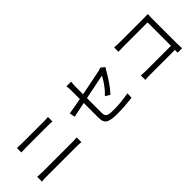

<svg xmlns="http://www.w3.org/2000/svg" viewBox="131 -1746 2737 2737"><g transform="rotate(-45 1500.0 -377.5)"><path d="M277 -647H327H405H496H586H661H705Q767 -647 804 -651V-561Q776 -564 705 -564H661H584H491H398H322H277Q251 -564 207 -562L178 -561V-651Q221 -647 277 -647ZM144 -153Q178 -151 197 -151H439H555H663H749H796Q839 -151 887 -156V-60Q839 -65 796 -65H555H439H331H245H197Q147 -65 92 -60V-156Z M1306 -194V-289V-399V-511V-610V-681Q1306 -738 1299 -773H1394Q1387 -732 1387 -681V-613V-519V-413V-308V-216V-150Q1387 -113 1400.5 -93.5Q1414 -74 1444.5 -66.5Q1475 -59 1532 -59Q1618 -59 1687.5 -66Q1757 -73 1844 -88L1840 -2Q1760 8 1690 13Q1620 18 1526 18Q1392 18 1346 -19Q1324 -36 1315 -63Q1306 -90 1306 -129ZM1862 -535Q1812 -449 1764 -378Q1716 -307 1657 -244L1587 -286Q1641 -335 1688.5 -400.5Q1736 -466 1765 -524L1519 -474Q1542 -479 1159 -401L1075 -384L1060 -467Q1166 -483 1371 -522Q1535 -554 1709 -590L1774 -603Q1813 -612 1827 -621L1886 -575Q1878 -565 1862 -535Z M2281 -680H2774Q2808 -680 2848 -682Q2845 -613 2845 -604V-88Q2845 -55 2849 9H2759Q2761 -23 2761 -79V-600H2282Q2241 -600 2172 -597V-686Q2222 -680 2281 -680ZM2270 -128H2806V-47H2272Q2195 -47 2159 -43V-134Q2209 -128 2270 -128Z"/></g></svg>

Font: Merged Yaku Han JP
Style: Regular
Weight: 400
Designer: Ryoko NISHIZUKA 西塚涼子 (kana, bopomofo & ideographs); Paul D. Hunt (Latin, Greek & Cyrillic); Sandoll Communications 산돌커뮤니
Foundry: Adobe
Version: Version 2.004